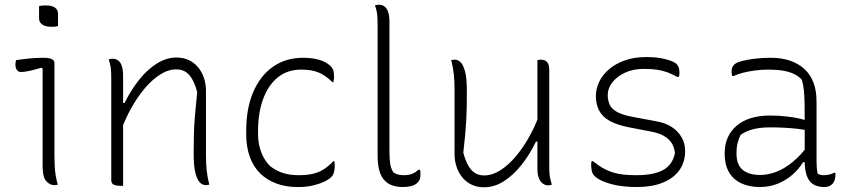

<svg xmlns="http://www.w3.org/2000/svg" viewBox="-20 -780 3590 811"><path d="M160 -80Q160 -115 160 -156Q160 -197 160 -241Q160 -285 160 -328.5Q160 -372 160 -413.5Q160 -455 160 -490L155 -494Q144 -491 132 -487.5Q120 -484 108.5 -481.5Q97 -479 87 -477.5Q77 -476 68 -476Q57 -476 51 -485Q45 -494 45 -508Q45 -513 46 -517.5Q47 -522 48 -526Q61 -528 73.5 -529.5Q86 -531 98.5 -532.5Q111 -534 122.5 -534.5Q134 -535 144 -535.5Q154 -536 163 -536Q177 -536 187.5 -534Q198 -532 204 -527Q210 -522 210 -513Q210 -468 210 -418.5Q210 -369 210 -318.5Q210 -268 210 -218.5Q210 -169 210 -124Q210 -101 211 -80.5Q212 -60 215 -40.5Q218 -21 224 0Q220 1 216.5 1.5Q213 2 209 2Q191 2 175.5 -14.5Q160 -31 160 -80ZM145 -754Q148 -755 151.5 -755.5Q155 -756 158.5 -756.5Q162 -757 166.5 -757Q171 -757 175 -757Q199 -757 212 -748Q225 -739 225 -722V-670Q222 -669 218.5 -668.5Q215 -668 211.5 -667.5Q208 -667 204 -667Q200 -667 195 -667Q172 -667 158.5 -676.5Q145 -686 145 -702Z M864 0Q860 1 856.5 1.5Q853 2 849 2Q836 2 824.5 -9Q813 -20 805.5 -49Q798 -78 798 -130Q798 -177 799 -214Q800 -251 803.5 -292Q807 -333 813 -391Q801 -438 780 -462.5Q759 -487 725 -487Q691 -487 657 -465.5Q623 -444 592 -407.5Q561 -371 535 -324.5Q509 -278 491 -228L488 -345H506Q534 -401 568.5 -444Q603 -487 643 -512Q683 -537 725 -537Q755 -537 778 -526Q801 -515 817 -495.5Q833 -476 841.5 -450.5Q850 -425 850 -397Q850 -352 850 -306.5Q850 -261 850 -215.5Q850 -170 850 -124Q850 -89 853 -60.5Q856 -32 864 0ZM500 5Q499 5 497 5Q495 5 493.5 5Q492 5 490 5Q482 5 474.5 4Q467 3 461.5 0.5Q456 -2 453 -6.5Q450 -11 450 -18Q450 -71 450 -124Q450 -177 450 -230Q450 -283 450 -336Q450 -389 450 -442Q450 -477 448 -493Q446 -509 439 -529Q442 -530 444.5 -530.5Q447 -531 450 -531.5Q453 -532 455 -532Q470 -532 480 -524Q490 -516 495 -500Q500 -484 500 -459Q500 -382 500 -304.5Q500 -227 500 -150Q500 -73 500 5Z M1261 -536Q1287 -536 1309 -532Q1331 -528 1348 -520Q1365 -512 1377 -500Q1385 -492 1388 -482Q1391 -472 1391 -458Q1391 -451 1390.5 -445.5Q1390 -440 1388 -433H1384Q1356 -461 1326.5 -473.5Q1297 -486 1253 -486Q1193 -486 1152.5 -452.5Q1112 -419 1091 -360.5Q1070 -302 1070 -228V-212Q1070 -174 1082.5 -139.5Q1095 -105 1120 -79Q1147 -58 1176 -49Q1205 -40 1242 -40Q1278 -40 1304 -46.5Q1330 -53 1350 -66.5Q1370 -80 1388 -99H1392Q1393 -96 1393.5 -92Q1394 -88 1394 -82Q1394 -66 1391 -53.5Q1388 -41 1379 -32Q1368 -21 1347 -11.5Q1326 -2 1299.5 4Q1273 10 1243 10Q1191 11 1149.5 -4Q1108 -19 1079 -47.5Q1050 -76 1035 -118Q1020 -160 1020 -213V-228Q1020 -322 1049.5 -391Q1079 -460 1133 -498Q1187 -536 1261 -536Z M1575 -670Q1575 -705 1573 -721Q1571 -737 1564 -757Q1565 -758 1567 -758.5Q1569 -759 1570.5 -759Q1572 -759 1573.5 -759.5Q1575 -760 1577 -760Q1579 -760 1580 -760Q1595 -760 1605 -752Q1615 -744 1620 -728Q1625 -712 1625 -687Q1625 -633 1625 -579Q1625 -525 1625 -470.5Q1625 -416 1625 -361.5Q1625 -307 1625 -253Q1625 -199 1625 -145Q1625 -109 1628 -89Q1631 -69 1641 -53Q1649 -46 1660.5 -43Q1672 -40 1685 -40Q1696 -40 1705 -41.5Q1714 -43 1721.5 -46Q1729 -49 1735.5 -53.5Q1742 -58 1748 -63H1754Q1755 -60 1755.5 -55.5Q1756 -51 1756 -45Q1756 -31 1753.5 -23.5Q1751 -16 1743 -8Q1738 -3 1731.5 0.5Q1725 4 1717 6Q1709 8 1700 9Q1691 10 1682 10Q1652 10 1631.5 1Q1611 -8 1598.5 -25Q1586 -42 1580.5 -66.5Q1575 -91 1575 -123Q1575 -191 1575 -259.5Q1575 -328 1575 -396.5Q1575 -465 1575 -533.5Q1575 -602 1575 -670Z M1901 -528Q1914 -528 1925.5 -517Q1937 -506 1944.5 -477.5Q1952 -449 1952 -396Q1952 -361 1951.5 -331.5Q1951 -302 1949.5 -273.5Q1948 -245 1945 -212Q1942 -179 1937 -135Q1949 -88 1970 -63.5Q1991 -39 2025 -39Q2059 -39 2093 -60.5Q2127 -82 2158 -118.5Q2189 -155 2215 -201.5Q2241 -248 2259 -298V-182H2244Q2217 -126 2182 -82.5Q2147 -39 2107.5 -14Q2068 11 2025 11Q1995 11 1972 0Q1949 -11 1933 -30.5Q1917 -50 1908.5 -75.5Q1900 -101 1900 -129Q1900 -175 1900 -220.5Q1900 -266 1900 -311.5Q1900 -357 1900 -402Q1900 -437 1897 -465.5Q1894 -494 1886 -526Q1890 -527 1893.5 -527.5Q1897 -528 1901 -528ZM2264 -528Q2274 -528 2282 -524.5Q2290 -521 2295 -511.5Q2300 -502 2300 -485Q2300 -418 2300 -351Q2300 -284 2300 -217.5Q2300 -151 2300 -84Q2300 -60 2301 -47Q2302 -34 2304.5 -24Q2307 -14 2311 0Q2309 1 2306 1.5Q2303 2 2300.5 2.5Q2298 3 2295 3Q2284 3 2273.5 -4Q2263 -11 2256.5 -26.5Q2250 -42 2250 -67Q2250 -145 2250 -221Q2250 -297 2250 -373Q2250 -449 2250 -526Q2252 -527 2254 -527Q2256 -527 2258.5 -527.5Q2261 -528 2264 -528Z M2669 -40Q2740 -40 2780.5 -61.5Q2821 -83 2831 -134Q2828 -159 2816.5 -176.5Q2805 -194 2784 -206Q2763 -218 2731 -224L2638 -242Q2586 -252 2555 -269.5Q2524 -287 2510.5 -313.5Q2497 -340 2497 -375Q2497 -405 2511 -434.5Q2525 -464 2552.5 -487.5Q2580 -511 2619.5 -525Q2659 -539 2710 -539Q2747 -539 2773 -534Q2799 -529 2815.5 -522.5Q2832 -516 2838 -509Q2843 -504 2845.5 -498.5Q2848 -493 2849 -486.5Q2850 -480 2850 -473Q2850 -469 2849.5 -464Q2849 -459 2847 -455H2841Q2819 -467 2799 -474.5Q2779 -482 2755.5 -485.5Q2732 -489 2699 -489Q2654 -489 2620 -473Q2586 -457 2566.5 -432Q2547 -407 2547 -379Q2547 -359 2554 -340.5Q2561 -322 2585 -308Q2609 -294 2659 -285L2751 -268Q2792 -261 2819 -242.5Q2846 -224 2860 -198.5Q2874 -173 2874 -142Q2874 -95 2849.5 -61Q2825 -27 2779.5 -8.5Q2734 10 2671 10Q2641 10 2613 7Q2585 4 2561.5 -2.5Q2538 -9 2520 -17.5Q2502 -26 2491 -37Q2482 -46 2479.5 -59Q2477 -72 2477 -83Q2477 -89 2477.5 -93Q2478 -97 2479 -99H2485Q2507 -81 2527.5 -69.5Q2548 -58 2569 -51.5Q2590 -45 2614.5 -42.5Q2639 -40 2669 -40Z M3429 -352Q3429 -321 3429 -289.5Q3429 -258 3429 -226.5Q3429 -195 3429 -163.5Q3429 -132 3429 -100Q3429 -84 3430 -72Q3431 -60 3434 -46Q3440 -43 3446.5 -41.5Q3453 -40 3460 -40Q3473 -40 3484 -43Q3495 -46 3503 -50H3509Q3509 -49 3509 -47Q3509 -45 3509 -43Q3509 -29 3505.5 -19Q3502 -9 3496 -3Q3490 3 3482 6.5Q3474 10 3462 10Q3441 10 3425 3.5Q3409 -3 3399 -16.5Q3389 -30 3384 -51Q3379 -72 3379 -100Q3379 -138 3379 -181Q3379 -224 3379 -252Q3379 -306 3378.5 -340.5Q3378 -375 3375.5 -399Q3373 -423 3367 -443Q3354 -458 3334 -467.5Q3314 -477 3287.5 -481.5Q3261 -486 3226 -486Q3198 -486 3170.5 -482.5Q3143 -479 3119.5 -473Q3096 -467 3079 -459H3073Q3072 -463 3071 -467Q3070 -471 3070 -475Q3070 -486 3072.5 -493.5Q3075 -501 3081 -507Q3090 -516 3115 -522.5Q3140 -529 3172 -532.5Q3204 -536 3234 -536Q3282 -536 3318 -523.5Q3354 -511 3379 -487.5Q3404 -464 3416.5 -430Q3429 -396 3429 -352ZM3091 -130Q3091 -85 3116.5 -63Q3142 -41 3191 -41Q3224 -41 3258.5 -54Q3293 -67 3328.5 -96Q3364 -125 3398 -172L3389 -95H3372Q3356 -68 3329.5 -44Q3303 -20 3267.5 -5Q3232 10 3189 10Q3143 10 3109.5 -6.5Q3076 -23 3058.5 -54Q3041 -85 3041 -129V-134Q3041 -170 3054 -199Q3067 -228 3091.5 -249Q3116 -270 3151.5 -281Q3187 -292 3232 -292Q3269 -292 3303.5 -288Q3338 -284 3362.5 -278Q3387 -272 3395 -267Q3401 -264 3403 -258Q3405 -252 3405 -244.5Q3405 -237 3404 -226Q3376 -233 3348 -236Q3320 -239 3292 -240.5Q3264 -242 3235 -242Q3189 -242 3158.5 -233.5Q3128 -225 3108 -210Q3101 -196 3096 -177.5Q3091 -159 3091 -133Z"/></svg>

Font: Recursive Casual Light
Style: Regular
Weight: 300
Version: Version 1.047